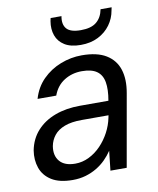

<svg xmlns="http://www.w3.org/2000/svg" viewBox="-83 -794 716 871"><g transform="rotate(-10 274.5 -358.5)"><path d="M182 12Q121 12 85 -10.5Q49 -33 36 -70.5Q23 -108 30 -151Q40 -203 73 -239.5Q106 -276 157 -295Q208 -314 272 -314H403Q412 -365 406 -399Q400 -433 376 -450Q352 -467 307 -467Q262 -467 226 -444.5Q190 -422 174 -378H88Q103 -430 138.5 -465.5Q174 -501 221.5 -519.5Q269 -538 319 -538Q390 -538 431.5 -512.5Q473 -487 487.5 -441.5Q502 -396 491 -334L432 0H357L367 -90Q353 -69 334.5 -50.5Q316 -32 292.5 -18Q269 -4 241.5 4Q214 12 182 12ZM206 -59Q239 -59 269.5 -74Q300 -89 324.5 -114.5Q349 -140 366 -172Q383 -204 390 -239L392 -249H268Q221 -249 189.5 -237Q158 -225 141 -203.5Q124 -182 119 -155Q112 -112 134.5 -85.5Q157 -59 206 -59ZM324 -585Q278 -585 250 -602.5Q222 -620 211.5 -649.5Q201 -679 207 -715L210 -729H260Q253 -692 270.5 -671.5Q288 -651 336 -651Q384 -651 408.5 -671.5Q433 -692 440 -729H491L488 -715Q482 -679 460.5 -649.5Q439 -620 404.5 -602.5Q370 -585 324 -585Z"/></g></svg>

Font: DM Sans 9pt
Style: Italic
Weight: 400
Italic angle: -10°
Designer: Colophon Foundry, Jonny Pinhorn
Foundry: Colophon Foundry
Version: Version 4.004